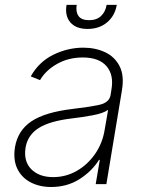

<svg xmlns="http://www.w3.org/2000/svg" viewBox="-20 -747 589 779"><path d="M187.5 11.7Q140.6 11.7 104.4 -7.1Q68.2 -25.9 50.4 -62.1Q32.7 -98.4 40.8 -150.2Q52.6 -218.4 108 -255.1Q163.4 -291.9 274.5 -305Q338.1 -312.5 380.7 -321.2Q423.3 -329.9 428.6 -361.2L432.2 -383.9Q442.5 -443.2 412.1 -478.5Q381.7 -513.8 315.7 -513.8Q257.8 -513.8 211.6 -487.7Q165.5 -461.6 142.4 -421.9L104.8 -437.1Q137.8 -496.1 196.4 -524.9Q255 -553.6 318.2 -553.6Q366.8 -553.6 406.1 -535.3Q445.3 -517 465 -478.9Q484.7 -440.7 474.8 -381L411.6 0H368.3L384.9 -98.4H381.7Q353.3 -52.6 302.9 -20.4Q252.5 11.7 187.5 11.7ZM195.7 -28.4Q246.8 -28.4 291 -53.4Q335.2 -78.5 365.6 -122.2Q396 -165.8 404.8 -221.2L418.7 -301.5Q399.5 -287.3 356.4 -279.3Q313.2 -271.3 273.1 -266.7Q182.2 -256 137.4 -227.8Q92.7 -199.6 83.8 -148.8Q74.9 -93 106.7 -60.7Q138.5 -28.4 195.7 -28.4ZM412.6 -727.3H453.8Q446.4 -683.2 414.6 -656.4Q382.8 -629.6 335.2 -629.6Q288 -629.6 265.3 -656.4Q242.5 -683.2 250 -727.3H291.2Q286.6 -699.2 298.5 -682.2Q310.4 -665.1 341.3 -665.1Q372.2 -665.1 390.1 -682.2Q408 -699.2 412.6 -727.3Z"/></svg>

Font: Inter Extra Light  BETA
Style: Italic
Weight: 200
Italic angle: 9.39999°
Designer: Rasmus Andersson
Foundry: rsms
Version: Version 3.011;git-f93a4a705